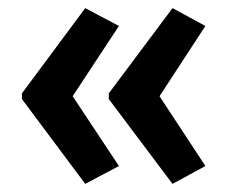

<svg xmlns="http://www.w3.org/2000/svg" viewBox="-20 -507 562 473"><path d="M34 -277V-263L190 -54L273 -98L159 -270L273 -443L190 -487ZM248 -277V-263L405 -54L486 -98L373 -270L486 -443L405 -487Z"/></svg>

Font: Noto Sans Gurmukhi UI Condensed SemiBold
Style: Regular
Weight: 600
Width: 3
Designer: Jelle Bosma - Monotype Design Team
Foundry: Monotype Imaging Inc.
Version: Version 2.004